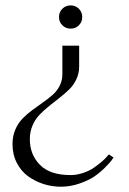

<svg xmlns="http://www.w3.org/2000/svg" viewBox="-20 -496 486 726"><path d="M409.2 99.6Q406.2 104 400.9 111.6Q395.5 119.1 376.5 138.2Q357.4 157.2 336.2 171.6Q314.9 186 280.5 198Q246.1 210 210 210Q176.8 210 145 200Q113.3 189.9 86.7 170.9Q60.1 151.9 43.7 120.1Q27.3 88.4 27.3 48.8Q27.3 19 37.8 -5.6Q48.3 -30.3 64.9 -47.4Q81.5 -64.5 101.6 -79.3Q121.6 -94.2 141.6 -108.2Q161.6 -122.1 178.2 -136.5Q194.8 -150.9 205.3 -170.9Q215.8 -190.9 215.8 -214.8V-323.2H279.3V-244.1Q279.3 -218.8 269 -196.8Q258.8 -174.8 242.2 -158.4Q225.6 -142.1 205.8 -126.7Q186 -111.3 166.3 -95.5Q146.5 -79.6 129.9 -62.5Q113.3 -45.4 103 -21.5Q92.8 2.4 92.8 30.3Q92.8 88.4 130.9 127.2Q168.9 166 247.1 166Q270.5 166 294.2 158Q317.9 149.9 334.5 138.4Q351.1 127 364.5 115.5Q377.9 104 384.8 95.7L391.6 87.9ZM278.3 -462.9Q291 -450.2 291 -431.6Q291 -413.1 278.3 -400.4Q265.6 -387.7 247.1 -387.7Q228.5 -387.7 215.8 -400.4Q203.1 -413.1 203.1 -431.6Q203.1 -450.2 215.8 -462.9Q228.5 -475.6 247.1 -475.6Q265.6 -475.6 278.3 -462.9Z"/></svg>

Font: Buda
Style: light
Weight: 400
Version: Version 1.002